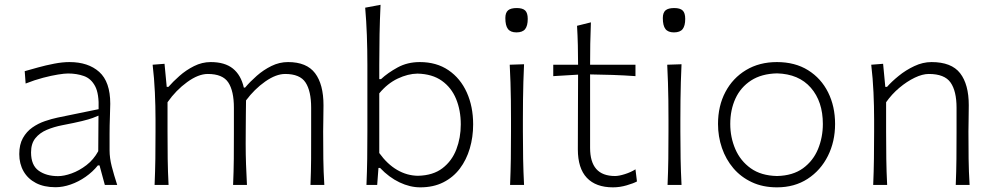

<svg xmlns="http://www.w3.org/2000/svg" viewBox="-20 -782 4202 812"><path d="M225.6 -37.1Q175.8 -37.1 143.6 -60.1Q111.3 -83 111.3 -137.7Q111.3 -174.8 129.6 -197.5Q147.9 -220.2 178 -232.9Q208 -245.6 243.2 -252.4Q296.9 -262.7 326.7 -270Q356.4 -277.3 371.8 -283Q387.2 -288.6 396.5 -293L395.5 -142.6Q376 -106.9 345.5 -83.5Q314.9 -60.1 282.7 -48.6Q250.5 -37.1 225.6 -37.1ZM214.8 9.8Q245.6 9.8 278.8 -1.7Q312 -13.2 342 -34.2Q372.1 -55.2 394 -82.5H400.9L423.3 0H475.6Q461.9 -42 452.6 -78.1Q443.4 -114.3 443.4 -146V-216.8Q443.4 -251.5 444.8 -286.1Q446.3 -320.8 446.3 -343.3Q446.3 -436 399.7 -477.8Q353 -519.5 273.9 -519.5Q244.1 -519.5 209 -512.7Q173.8 -505.9 140.9 -496.8Q107.9 -487.8 84.5 -481L88.4 -428.7Q126.5 -443.8 162.1 -453.1Q197.8 -462.4 225.3 -466.8Q252.9 -471.2 267.6 -471.2Q304.7 -471.2 335 -460.4Q365.2 -449.7 382.3 -417.5Q399.4 -385.3 397 -320.3L223.6 -284.7Q197.8 -279.3 169.4 -269.5Q141.1 -259.8 116.7 -242.7Q92.3 -225.6 76.9 -198.2Q61.5 -170.9 61.5 -130.4Q61.5 -89.4 79.6 -57.6Q97.7 -25.9 131.8 -8.1Q166 9.8 214.8 9.8Z M1293 0H1351.6Q1348.1 -57.1 1347.4 -110.1Q1346.7 -163.1 1346.7 -226.1Q1346.7 -247.6 1347.4 -275.9Q1348.1 -304.2 1348.1 -336.9Q1348.1 -425.3 1312.5 -472.4Q1276.9 -519.5 1198.2 -519.5Q1161.6 -519.5 1127.9 -502.9Q1094.2 -486.3 1065.9 -461.4Q1037.6 -436.5 1016.6 -411.6H1011.2Q999 -464.8 964.8 -492.2Q930.7 -519.5 871.1 -519.5Q834.5 -519.5 800.5 -502.4Q766.6 -485.4 739 -460.9Q711.4 -436.5 692.4 -414.6H685.1L675.8 -512.2L625.5 -508.3Q632.3 -450.7 635 -391.6Q637.7 -332.5 637.7 -277.3V-226.1Q637.7 -163.1 637 -110.1Q636.2 -57.1 633.8 0H692.9Q689.9 -57.1 689.2 -109.9Q688.5 -162.6 688.5 -224.6V-349.6Q724.1 -400.4 771.5 -434.8Q818.8 -469.2 858.9 -469.2Q921.9 -469.2 945.6 -433.1Q969.2 -397 969.2 -326.2V-224.6Q969.2 -162.6 968.8 -109.9Q968.3 -57.1 965.8 0H1024.4Q1022 -44.9 1020.5 -86.7Q1019 -128.4 1019 -174.3Q1019 -199.7 1019.3 -233.2Q1019.5 -266.6 1019.8 -299.8Q1020 -333 1020.5 -357.4Q1056.2 -405.3 1101.8 -437.3Q1147.5 -469.2 1186 -469.2Q1248.5 -469.2 1272.2 -433.1Q1295.9 -397 1295.9 -326.2V-224.6Q1295.9 -162.6 1295.7 -109.9Q1295.4 -57.1 1293 0Z M1757.3 10.3Q1813 10.3 1855 -11Q1897 -32.2 1924.8 -69.1Q1952.6 -106 1966.8 -154.1Q1981 -202.1 1981 -255.9Q1981 -331.5 1954.1 -391.1Q1927.2 -450.7 1876.7 -485.1Q1826.2 -519.5 1755.4 -519.5Q1703.1 -519.5 1661.6 -496.8Q1620.1 -474.1 1591.3 -447.3H1584V-507.8Q1584 -574.2 1585.2 -636.5Q1586.4 -698.7 1589.4 -761.7L1524.4 -749.5Q1529.3 -693.4 1531.5 -633.3Q1533.7 -573.2 1533.7 -507.8V-226.1Q1533.7 -163.1 1533 -110.1Q1532.2 -57.1 1529.8 0H1575.2L1580.6 -71.8H1587.4Q1625.5 -31.7 1669.7 -10.7Q1713.9 10.3 1757.3 10.3ZM1747.6 -38.6Q1701.2 -39.1 1659.4 -63.5Q1617.7 -87.9 1584 -134.8V-387.2Q1618.7 -429.2 1662.1 -449.7Q1705.6 -470.2 1745.6 -470.7Q1808.1 -469.2 1848.6 -440.4Q1889.2 -411.6 1908.9 -363.5Q1928.7 -315.4 1928.7 -255.9Q1928.7 -199.2 1909.9 -150.1Q1891.1 -101.1 1851.3 -70.6Q1811.5 -40 1747.6 -38.6Z M2137.2 0H2196.3Q2193.4 -57.1 2192.4 -110.1Q2191.4 -163.1 2191.4 -226.1V-277.3Q2191.4 -320.8 2191.9 -359.4Q2192.4 -397.9 2193.4 -434.8Q2194.3 -471.7 2196.3 -510.3L2135.7 -508.3Q2137.7 -470.2 2138.9 -433.6Q2140.1 -397 2140.6 -358.9Q2141.1 -320.8 2141.1 -277.3V-226.1Q2141.1 -163.1 2140.4 -110.1Q2139.6 -57.1 2137.2 0ZM2164.1 -645Q2189.9 -645 2200.9 -658.9Q2211.9 -672.9 2211.9 -702.1Q2211.9 -727.1 2201.2 -737.5Q2190.4 -748 2165.5 -748Q2140.1 -748 2128.7 -738.3Q2117.2 -728.5 2117.2 -705.6Q2117.2 -673.8 2128.2 -659.4Q2139.2 -645 2164.1 -645Z M2572.3 10.3Q2601.6 10.3 2630.6 1.7Q2659.7 -6.8 2673.8 -14.6L2667.5 -65.9Q2648.4 -53.7 2623 -45.7Q2597.7 -37.6 2581.1 -37.6Q2527.8 -37.6 2501.7 -67.4Q2475.6 -97.2 2475.6 -156.7V-467.3Q2522.5 -466.8 2571.3 -465.1Q2620.1 -463.4 2667.5 -460V-508.3H2475.6Q2475.6 -557.6 2476.3 -597.2Q2477.1 -636.7 2479 -687.5L2420.4 -672.9Q2422.9 -630.4 2423.8 -591.1Q2424.8 -551.8 2424.8 -508.3H2319.8V-460L2424.8 -466.3Q2424.8 -407.2 2424.3 -324.5Q2423.8 -241.7 2423.8 -150.4Q2423.8 -70.3 2461.9 -30Q2500 10.3 2572.3 10.3Z M2803.2 0H2862.3Q2859.4 -57.1 2858.4 -110.1Q2857.4 -163.1 2857.4 -226.1V-277.3Q2857.4 -320.8 2857.9 -359.4Q2858.4 -397.9 2859.4 -434.8Q2860.4 -471.7 2862.3 -510.3L2801.8 -508.3Q2803.7 -470.2 2804.9 -433.6Q2806.2 -397 2806.6 -358.9Q2807.1 -320.8 2807.1 -277.3V-226.1Q2807.1 -163.1 2806.4 -110.1Q2805.7 -57.1 2803.2 0ZM2830.1 -645Q2856 -645 2866.9 -658.9Q2877.9 -672.9 2877.9 -702.1Q2877.9 -727.1 2867.2 -737.5Q2856.4 -748 2831.5 -748Q2806.2 -748 2794.7 -738.3Q2783.2 -728.5 2783.2 -705.6Q2783.2 -673.8 2794.2 -659.4Q2805.2 -645 2830.1 -645Z M3266.1 -37.6Q3198.7 -39.1 3155 -70.3Q3111.3 -101.6 3089.8 -151.4Q3068.4 -201.2 3068.4 -257.8Q3068.4 -317.4 3090.3 -365.2Q3112.3 -413.1 3156.5 -441.7Q3200.7 -470.2 3266.1 -471.7Q3358.4 -469.2 3409.2 -410.9Q3460 -352.5 3460 -257.8Q3460 -201.2 3439.5 -151.4Q3418.9 -101.6 3376 -70.3Q3333 -39.1 3266.1 -37.6ZM3266.1 10.3Q3340.3 10.3 3395.5 -25.6Q3450.7 -61.5 3481.2 -122.3Q3511.7 -183.1 3511.7 -257.8Q3511.7 -332 3482.2 -391.4Q3452.6 -450.7 3397.5 -485.1Q3342.3 -519.5 3265.6 -519.5Q3191.4 -519.5 3135.3 -485.8Q3079.1 -452.1 3047.9 -393.1Q3016.6 -334 3016.6 -257.8Q3016.6 -204.6 3033.2 -156.2Q3049.8 -107.9 3081.5 -70.6Q3113.3 -33.2 3159.7 -11.5Q3206.1 10.3 3266.1 10.3Z M3672.9 0H3731.9Q3729 -57.1 3728.3 -109.9Q3727.5 -162.6 3727.5 -224.6V-349.6Q3751.5 -383.8 3783.4 -410.6Q3815.4 -437.5 3848.4 -453.4Q3881.3 -469.2 3908.2 -469.2Q3974.6 -469.2 4000 -433.1Q4025.4 -397 4025.4 -326.2V-224.6Q4025.4 -162.6 4024.9 -109.9Q4024.4 -57.1 4022 0H4080.6Q4077.1 -57.1 4076.4 -110.1Q4075.7 -163.1 4075.7 -226.1Q4075.7 -247.6 4076.4 -275.9Q4077.1 -304.2 4077.1 -336.9Q4077.1 -425.3 4040.5 -472.4Q4003.9 -519.5 3919.4 -519.5Q3882.8 -519.5 3846.7 -502.4Q3810.5 -485.4 3780.5 -460.9Q3750.5 -436.5 3731.4 -414.6H3724.1L3714.8 -512.2L3664.6 -508.3Q3671.4 -450.7 3674.1 -391.6Q3676.8 -332.5 3676.8 -277.3V-226.1Q3676.8 -163.1 3676 -110.1Q3675.3 -57.1 3672.9 0Z"/></svg>

Font: Pinar FD VF
Style: Regular
Weight: 300
Designer: Amin Abedi
Version: Version 2.000